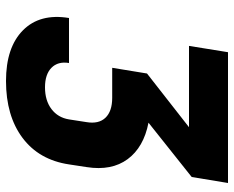

<svg xmlns="http://www.w3.org/2000/svg" viewBox="-90 -680 780 640"><g transform="rotate(90 300.0 -360.0)"><path d="M250 10Q138 10 81 -46.5Q24 -103 40 -200H190Q184 -163 206 -141.5Q228 -120 271 -120Q315 -120 343.5 -141.5Q372 -163 378 -200L387 -258Q394 -299 372.5 -321.5Q351 -344 306 -344H206L225 -460L404 -600H133L154 -730H590L570 -609L389 -465Q471 -449 510.5 -395.5Q550 -342 537 -259L528 -200Q513 -100 439.5 -45Q366 10 250 10Z"/></g></svg>

Font: JetBrains Mono NL ExtraBold
Style: Italic
Weight: 800
Italic angle: -9°
Monospace: yes
Designer: Philipp Nurullin, Konstantin Bulenkov
Foundry: JetBrains
Version: Version 2.305; ttfautohint (v1.8.4.7-5d5b)